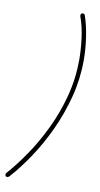

<svg xmlns="http://www.w3.org/2000/svg" viewBox="-141 -790 466 895"><g transform="rotate(10 92.5 -342.0)"><path d="M176 -748Q184 -748 186 -742Q201 -700 209.5 -644Q218 -588 218 -533Q218 -445 196 -360Q174 -275 138 -197.5Q102 -120 58.5 -55Q15 10 -29 59Q-34 64 -39 64Q-47 64 -48.5 57Q-50 50 -45 45Q-4 -1 38.5 -63.5Q81 -126 117 -201Q153 -276 175 -360Q197 -444 197 -533Q197 -580 190 -634Q183 -688 167 -732Q165 -737 167 -742.5Q169 -748 176 -748Z"/></g></svg>

Font: Zen Loop
Style: Italic
Weight: 400
Italic angle: -15°
Designer: Yoshimichi Ohira
Foundry: A-1 Corp ZenFonts
Version: Version 1.000; ttfautohint (v1.8.3)